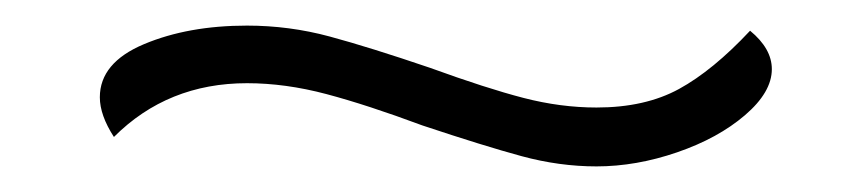

<svg xmlns="http://www.w3.org/2000/svg" viewBox="-20 -362 678 150"><path d="M310 -264Q267 -280 235 -288.5Q203 -297 173 -297Q111 -297 69 -255Q58 -272 58 -286Q58 -313 92.5 -327.5Q127 -342 173 -342Q206 -342 237.5 -333.5Q269 -325 316 -309Q360 -293 389 -285.5Q418 -278 446 -278Q484 -278 510.5 -292.5Q537 -307 566 -338Q583 -324 583 -308Q583 -290 562 -272Q541 -254 509 -243Q477 -232 446 -232Q417 -232 387.5 -240Q358 -248 310 -264Z"/></svg>

Font: K2D Thin
Style: Regular
Weight: 100
Designer: Katatrad Aksorn Co.,Ltd.
Foundry: Cadson Demak Co.,Ltd.
Version: Version 1.000; ttfautohint (v1.6)